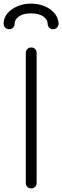

<svg xmlns="http://www.w3.org/2000/svg" viewBox="-43 -1044 345 1064"><path d="M130 0Q117 0 108.5 -8.5Q100 -17 100 -30V-751Q100 -764 108.5 -772.5Q117 -781 130 -781Q143 -781 151.5 -772.5Q160 -764 160 -751V-30Q160 -17 151.5 -8.5Q143 0 130 0ZM8 -882Q-5 -882 -14 -891Q-23 -900 -23 -913Q-23 -944 -2.5 -969Q18 -994 53 -1009Q88 -1024 129 -1024Q168 -1024 202 -1010.5Q236 -997 258 -972Q280 -947 282 -912Q281 -900 272.5 -891Q264 -882 251 -882Q238 -882 229.5 -891Q221 -900 221 -913Q221 -936 196.5 -953Q172 -970 129 -970Q86 -970 62 -953Q38 -936 38 -913Q38 -900 29.5 -891Q21 -882 8 -882Z"/></svg>

Font: ComfortaaLight
Style: Regular
Weight: 300
Designer: Johan Aakerlund
Foundry: Johan Aakerlund
Version: Version 3.104; ttfautohint (v1.8.1.43-b0c9)